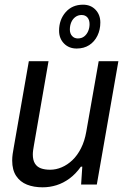

<svg xmlns="http://www.w3.org/2000/svg" viewBox="-20 -787 542 819"><path d="M162 12Q124 12 95 0.5Q66 -11 49 -36.5Q32 -62 32 -102Q32 -116 34 -130Q36 -144 39 -160L103 -526H187L125 -169Q123 -158 121.5 -147.5Q120 -137 120 -128Q120 -104 129 -89.5Q138 -75 154.5 -69Q171 -63 194 -63Q219 -63 243.5 -73.5Q268 -84 289 -104Q310 -124 325.5 -154.5Q341 -185 348 -225L401 -526H485L393 0H326L331 -76H325Q303 -45 276.5 -25.5Q250 -6 221 3Q192 12 162 12ZM307 -580Q274 -580 253 -601.5Q232 -623 232 -656Q232 -703 260 -735Q288 -767 334 -767Q367 -767 387.5 -745.5Q408 -724 408 -691Q408 -660 395.5 -634.5Q383 -609 360.5 -594.5Q338 -580 307 -580ZM312 -623Q328 -623 339 -631.5Q350 -640 356 -654Q362 -668 362 -684Q362 -702 353 -712.5Q344 -723 328 -723Q313 -723 301.5 -714.5Q290 -706 284 -692Q278 -678 278 -661Q278 -644 287.5 -633.5Q297 -623 312 -623Z"/></svg>

Font: Archivo SemiCondensed
Style: Italic
Weight: 400
Width: 4
Italic angle: -10°
Designer: Hector Gatti
Foundry: Omnibus-Type
Version: Version 2.001